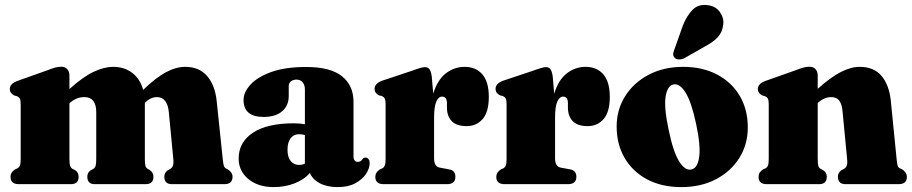

<svg xmlns="http://www.w3.org/2000/svg" viewBox="-20 -752 3726 784"><path d="M263.5 -443.5V-388.5Q318.5 -438 361.8 -458.5Q405 -479 442 -479Q488 -479 520.2 -454.2Q552.5 -429.5 564.5 -385Q616.5 -435 657.5 -457Q698.5 -479 736.5 -479Q793.5 -479 826 -441.2Q858.5 -403.5 865 -337.5L889.5 -103Q891.5 -83.5 893.8 -76Q896 -68.5 902 -64.5L910.5 -60Q929.5 -48 929.5 -30Q929.5 0 896 0H682Q651 0 651 -30.5Q651 -47 665.5 -57L675 -62Q682.5 -66.5 686 -75.2Q689.5 -84 687.5 -104.5L669.5 -293.5Q663.5 -355.5 620.5 -355.5Q595.5 -355.5 571.5 -332.5V-331V-102.5Q571.5 -82 574 -74.2Q576.5 -66.5 583 -62.5L592 -57.5Q606.5 -47 606.5 -30.5Q606.5 0 574.5 0H367.5Q336.5 0 336.5 -30.5Q336.5 -47.5 351 -57L360.5 -62Q368 -66.5 370.5 -75.2Q373 -84 373 -105.5V-293.5Q373 -355.5 324.5 -355.5Q291.5 -355.5 265 -331.5L263.5 -330V-104Q263.5 -83.5 266.5 -75Q269.5 -66.5 276 -62.5L287 -57Q301 -47.5 301 -30.5Q301 0 269.5 0H56.5Q23 0 23 -30Q23 -49 42 -60.5L52 -65Q58.5 -69 61.5 -76.8Q64.5 -84.5 64.5 -103.5V-327Q64.5 -343 60.8 -349.5Q57 -356 49.5 -359L38.5 -362Q20 -371 20 -388.5Q20 -409.5 49.5 -421L172 -464.5Q192.5 -472.5 205 -476Q217.5 -479.5 230.5 -479.5Q246.5 -479.5 255 -469.2Q263.5 -459 263.5 -443.5Z M954.5 -104.5Q954.5 -171.5 1012.8 -210Q1071 -248.5 1179.5 -248.5Q1205.5 -248.5 1225 -244.5V-386.5Q1225 -405 1215.8 -416Q1206.5 -427 1191 -427Q1177.5 -427 1168.2 -420Q1159 -413 1159 -401V-360Q1159 -320.5 1132 -297.5Q1105 -274.5 1056.5 -274.5Q974.5 -274.5 974.5 -344Q974.5 -375.5 1002.8 -406.5Q1031 -437.5 1087.8 -458Q1144.5 -478.5 1230 -478.5Q1329 -478.5 1376.2 -440.8Q1423.5 -403 1423.5 -336.5V-112Q1423.5 -103 1428 -97Q1432.5 -91 1441.5 -91Q1454 -91 1461 -103.5Q1466 -108.5 1472.5 -108.5Q1480.5 -108.5 1485 -102Q1489.5 -95.5 1489.5 -86Q1489.5 -65 1474.8 -42.2Q1460 -19.5 1431 -3.8Q1402 12 1359 12Q1315 12 1285.2 -4Q1255.5 -20 1245.5 -46Q1221.5 -18 1182 -3Q1142.5 12 1098.5 12Q1033.5 12 994 -21Q954.5 -54 954.5 -104.5ZM1154 -140.5Q1154 -110 1167.2 -94.2Q1180.5 -78.5 1202 -78.5Q1214 -78.5 1225 -84V-200.5Q1214.5 -204 1201 -204Q1179.5 -204 1166.8 -187.5Q1154 -171 1154 -140.5Z M1743 -439.5 1749 -369.5Q1766 -425.5 1800.2 -452.2Q1834.5 -479 1877 -479Q1923.5 -479 1949.8 -448.2Q1976 -417.5 1976 -356.5Q1976 -295 1950.8 -266Q1925.5 -237 1885.5 -237Q1845 -237 1825.2 -256.8Q1805.5 -276.5 1805 -311.5V-332Q1804.5 -357.5 1785 -357.5Q1770.5 -357.5 1761.5 -337Q1752.5 -316.5 1752.5 -271V-105.5Q1752.5 -71.5 1776 -67.5L1813.5 -60.5Q1839.5 -56.5 1839.5 -30Q1839.5 0 1805 0H1546.5Q1512.5 0 1512.5 -30Q1512.5 -48.5 1531.5 -60.5L1542 -65Q1548.5 -69 1551.5 -76.8Q1554.5 -84.5 1554.5 -103.5V-327.5Q1554.5 -343.5 1550.8 -350Q1547 -356.5 1539 -360L1528 -362.5Q1509.5 -371.5 1509.5 -389Q1509.5 -410.5 1539 -422L1662 -463Q1702 -478 1715.5 -478Q1727 -478 1733.5 -469.5Q1740 -461 1743 -439.5Z M2237 -439.5 2243 -369.5Q2260 -425.5 2294.2 -452.2Q2328.5 -479 2371 -479Q2417.5 -479 2443.8 -448.2Q2470 -417.5 2470 -356.5Q2470 -295 2444.8 -266Q2419.5 -237 2379.5 -237Q2339 -237 2319.2 -256.8Q2299.5 -276.5 2299 -311.5V-332Q2298.5 -357.5 2279 -357.5Q2264.5 -357.5 2255.5 -337Q2246.5 -316.5 2246.5 -271V-105.5Q2246.5 -71.5 2270 -67.5L2307.5 -60.5Q2333.5 -56.5 2333.5 -30Q2333.5 0 2299 0H2040.5Q2006.5 0 2006.5 -30Q2006.5 -48.5 2025.5 -60.5L2036 -65Q2042.5 -69 2045.5 -76.8Q2048.5 -84.5 2048.5 -103.5V-327.5Q2048.5 -343.5 2044.8 -350Q2041 -356.5 2033 -360L2022 -362.5Q2003.5 -371.5 2003.5 -389Q2003.5 -410.5 2033 -422L2156 -463Q2196 -478 2209.5 -478Q2221 -478 2227.5 -469.5Q2234 -461 2237 -439.5Z M2769.5 -479Q2849 -479 2908.5 -447.5Q2968 -416 3000.8 -360.2Q3033.5 -304.5 3033.5 -231.5Q3033.5 -162.5 2999.2 -107.5Q2965 -52.5 2903.8 -20.2Q2842.5 12 2762 12Q2682.5 12 2623.2 -19.2Q2564 -50.5 2531 -106.2Q2498 -162 2498 -235.5Q2498 -304 2532.5 -359Q2567 -414 2628.2 -446.5Q2689.5 -479 2769.5 -479ZM2803.5 -60Q2828.5 -65.5 2835 -111Q2841.5 -156.5 2822.5 -246Q2803.5 -335.5 2779.2 -374.2Q2755 -413 2729 -407Q2704.5 -401 2697.8 -356.5Q2691 -312 2710.5 -221Q2729 -131.5 2753.2 -92.8Q2777.5 -54 2803.5 -60ZM2768.5 -648Q2785 -689 2808.5 -712.5Q2832 -736 2869 -731Q2903 -727 2920 -702.2Q2937 -677.5 2933 -650.5Q2929.5 -620.5 2911.2 -600.5Q2893 -580.5 2858 -562L2773 -513.5Q2762.5 -509 2751.8 -509.2Q2741 -509.5 2734.5 -516.5Q2727.5 -524.5 2729 -533.8Q2730.5 -543 2735 -553.5Z M3319 -444V-389.5Q3372.5 -437 3413.5 -458Q3454.5 -479 3490.5 -479Q3548.5 -479 3579.8 -441.8Q3611 -404.5 3617.5 -340L3641 -104.5Q3643 -84.5 3645 -76.8Q3647 -69 3654 -65L3664 -60.5Q3683 -48 3683 -30Q3683 0 3649.5 0H3432.5Q3401.5 0 3401.5 -30.5Q3401.5 -47.5 3416 -57L3426.5 -62.5Q3433.5 -66.5 3437.2 -74.8Q3441 -83 3439 -103L3420.5 -296.5Q3418 -326 3407.2 -340.8Q3396.5 -355.5 3373.5 -355.5Q3345.5 -355.5 3319 -331.5V-331V-104.5Q3319 -83.5 3321.5 -75Q3324 -66.5 3331 -62.5L3341.5 -57Q3356 -47.5 3356 -30.5Q3356 0 3325 0H3111Q3077.5 0 3077.5 -30Q3077.5 -49 3096 -60.5L3106.5 -65Q3113 -69 3116 -76.8Q3119 -84.5 3119 -104.5V-327.5Q3119 -343.5 3115.2 -349.8Q3111.5 -356 3103.5 -359L3093.5 -362Q3074.5 -371 3074.5 -388.5Q3074.5 -409.5 3104 -421L3227 -464.5Q3247.5 -472.5 3260 -476Q3272.5 -479.5 3285.5 -479.5Q3301.5 -479.5 3310.2 -469.5Q3319 -459.5 3319 -444Z"/></svg>

Font: Fraunces 72pt Soft Black
Style: Regular
Weight: 900
Version: Version 1.000;[b76b70a41]